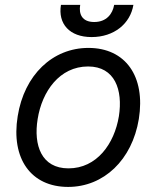

<svg xmlns="http://www.w3.org/2000/svg" viewBox="-20 -747 637 779"><path d="M256.4 11.4C400.9 11.4 516 -98 543.3 -264.2C571 -437.5 489 -552.6 338.8 -552.6C193.5 -552.6 78.5 -443.2 51.8 -275.6C23.8 -103.7 105.5 11.4 256.4 11.4ZM132.8 -264.2C150.6 -376.4 221.9 -477.3 337.4 -477.3C446.4 -477.3 479 -382.1 462.4 -275.6C443.9 -163 372.5 -63.9 257.8 -63.9C148.1 -63.9 115.4 -157.7 132.8 -264.2ZM227.3 -727.3C214.5 -650.6 262.1 -596.6 351.6 -596.6C442.5 -596.6 508.5 -650.6 521.3 -727.3H443.2C436.8 -690.3 411.9 -657.7 362.2 -657.7C312.5 -657.7 299 -690.3 305.4 -727.3Z"/></svg>

Font: Magic Ui Pro
Style: Italic
Weight: 400
Italic angle: -9.39999°
Designer: Stefan Endress, Andreas Faust
Version: Version 1.000;FEAKit 1.0